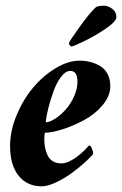

<svg xmlns="http://www.w3.org/2000/svg" viewBox="-20 -653 432 679"><path d="M232.4 -488.3Q224.6 -493.2 223.6 -500Q226.1 -508.8 261.7 -558.1Q297.4 -607.4 317.4 -626Q324.2 -632.8 347.7 -632.8Q362.3 -632.8 377 -621.8Q391.6 -610.8 391.6 -592.8Q391.6 -577.1 354.5 -552Q317.4 -526.9 280.5 -508.8Q243.7 -490.7 232.4 -488.3ZM261.7 -438.5Q281.7 -438.5 299.8 -433.8Q317.9 -429.2 334.2 -419.4Q350.6 -409.7 360.4 -391.4Q370.1 -373 370.1 -348.6Q370.1 -313.5 342.8 -281Q315.4 -248.5 276.9 -228Q238.3 -207.5 200.7 -195.6Q163.1 -183.6 138.7 -183.6Q136.7 -177.7 136.7 -159.2Q136.7 -144 139.4 -130.6Q142.1 -117.2 148.2 -104Q154.3 -90.8 166.5 -83Q178.7 -75.2 196.3 -75.2Q203.1 -75.2 210.9 -77.1Q218.8 -79.1 226.1 -82.8Q233.4 -86.4 240.7 -90.8Q248 -95.2 254.6 -100.6Q261.2 -106 267.1 -110.8Q272.9 -115.7 278.1 -120.8Q283.2 -126 286.4 -129.4Q289.6 -132.8 292 -135.7L294.9 -138.7Q300.8 -138.7 305.2 -127.2Q309.6 -115.7 309.6 -109.4Q304.2 -100.6 283.9 -82Q263.7 -63.5 237.3 -43.7Q210.9 -23.9 180.2 -9Q149.4 5.9 127.9 5.9Q75.7 5.9 45.7 -31.7Q15.6 -69.3 15.6 -136.7Q15.6 -189.5 38.3 -244.6Q61 -299.8 96.2 -342Q131.3 -384.3 176 -411.4Q220.7 -438.5 261.7 -438.5ZM141.6 -220.7Q155.8 -220.7 175 -233.2Q194.3 -245.6 211.9 -265.1Q229.5 -284.7 241.7 -311.5Q253.9 -338.4 253.9 -364.3Q253.9 -402.3 228.5 -402.3Q211.9 -402.3 196 -381.3Q180.2 -360.4 169.2 -330.1Q158.2 -299.8 150.9 -270.5Q143.6 -241.2 141.6 -220.7Z"/></svg>

Font: Crimson
Style: BoldItalic
Weight: 700
Italic angle: -11°
Version: Version 0.8